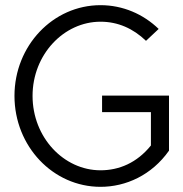

<svg xmlns="http://www.w3.org/2000/svg" viewBox="-20 -721 710 743"><path d="M634 -138V-351H375V-287H564V-158C510 -91 441 -62 369 -62C227 -62 106 -189 106 -350C106 -510 227 -637 369 -637C436 -637 495 -611 545 -563L594 -609C535 -666 456 -701 369 -701C185 -701 36 -544 36 -350C36 -155 185 2 369 2C467 2 567 -43 634 -138Z"/></svg>

Font: LilGrotesk
Style: Regular
Weight: 400
Designer: Bastien Sozeau
Foundry: NBR — Bastien Sozeau
Version: Version 2.001